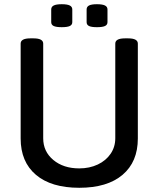

<svg xmlns="http://www.w3.org/2000/svg" viewBox="-20 -884 752 911"><path d="M78 -227V-677Q78 -702 124 -702H139Q185 -702 185 -677V-228Q185 -165 233 -125Q281 -85 356 -85Q405 -85 444 -103.5Q483 -122 505 -154.5Q527 -187 527 -228V-677Q527 -702 573 -702H588Q634 -702 634 -677V-227Q634 -116 561.5 -54.5Q489 7 356 7Q223 7 150.5 -54.5Q78 -116 78 -227ZM223 -779V-839Q223 -852 235 -858Q247 -864 273 -864Q299 -864 311 -858Q323 -852 323 -839V-779Q323 -766 311 -760.5Q299 -755 273 -755Q247 -755 235 -760.5Q223 -766 223 -779ZM391 -779V-839Q391 -852 402.5 -858Q414 -864 440 -864Q466 -864 478 -858Q490 -852 490 -839V-779Q490 -766 478 -760.5Q466 -755 440 -755Q414 -755 402.5 -760.5Q391 -766 391 -779Z"/></svg>

Font: Asap-Medium
Style: Regular
Weight: 500
Designer: Pablo Cosgaya
Foundry: Omnibus-Type
Version: Version 2.000; ttfautohint (v1.8)